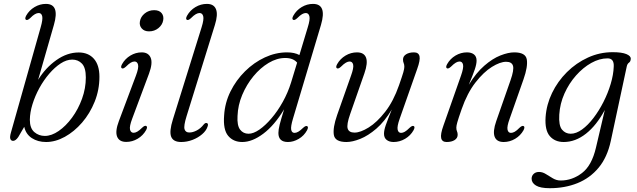

<svg xmlns="http://www.w3.org/2000/svg" viewBox="-20 -738 3353 1010"><path d="M194 -594.5Q206 -636 202 -652.8Q198 -669.5 183.5 -669.5Q174.5 -669.5 163.8 -663.5Q153 -657.5 138.5 -642.5Q125 -630 117.5 -633.5Q108.5 -638 117.5 -655.5Q133.5 -684 161.8 -700.8Q190 -717.5 221.5 -717.5Q295.5 -717.5 263.5 -607L180.5 -318Q220 -382 276.8 -422Q333.5 -462 394 -462Q444.5 -462 473.8 -429Q503 -396 503 -334Q503 -265 478 -203Q453 -141 411.8 -93.2Q370.5 -45.5 321 -18.2Q271.5 9 222.5 9Q179 9 147.5 -11.5Q116 -32 107.5 -71L76 -17Q62 3 49 3Q38.5 3 34.5 -7Q30.5 -17 38 -42.5ZM360 -424.5Q330 -424.5 299 -404.2Q268 -384 239 -350.2Q210 -316.5 187.2 -275Q164.5 -233.5 151 -190.2Q137.5 -147 137 -108Q137 -63.5 160.5 -43.2Q184 -23 216 -23Q251 -23 288.8 -49Q326.5 -75 359 -119.2Q391.5 -163.5 411.5 -218.5Q431.5 -273.5 431.5 -330.5Q431.5 -382 411.2 -403.2Q391 -424.5 360 -424.5Z M764 -573Q739 -573 725.5 -588.5Q712 -604 716 -625.5Q720 -650 741.2 -667.2Q762.5 -684.5 791 -684.5Q817.5 -684.5 830 -669.2Q842.5 -654 838.5 -631.5Q834.5 -607.5 813.5 -590.2Q792.5 -573 764 -573ZM675.5 -114Q660 -73 664 -56.2Q668 -39.5 683 -39.5Q691.5 -39.5 702.2 -45.5Q713 -51.5 728 -66.5Q741 -79 749 -75.5Q758 -71 748.5 -53.5Q732.5 -25 704.2 -8.2Q676 8.5 644 8.5Q607 8.5 596 -19.5Q585 -47.5 605.5 -101.5L695 -340Q710.5 -381 706.2 -397.8Q702 -414.5 687.5 -414.5Q678.5 -414.5 668 -408.5Q657.5 -402.5 642.5 -387.5Q629 -375 621.5 -378.5Q612.5 -383 622 -400.5Q638 -429 666 -445.8Q694 -462.5 725.5 -462.5Q760.5 -462.5 772.5 -434.5Q784.5 -406.5 764 -351Z M1110.5 -607 961.5 -127Q945.5 -75.5 950.8 -58.2Q956 -41 976 -41Q994.5 -41 1015 -51.8Q1035.5 -62.5 1051.5 -83Q1059.5 -92.5 1066.5 -91Q1078.5 -89 1071.5 -71Q1064.5 -50 1043.2 -31.8Q1022 -13.5 992.8 -2.2Q963.5 9 933 9Q891.5 9 880.5 -18.8Q869.5 -46.5 889.5 -110L1040.5 -594.5Q1053.5 -636 1049 -652.8Q1044.5 -669.5 1029.5 -669.5Q1021 -669.5 1010.2 -663.5Q999.5 -657.5 984.5 -642.5Q971.5 -630 963.5 -633.5Q954.5 -638 964 -655.5Q980 -684 1008.2 -700.8Q1036.5 -717.5 1068.5 -717.5Q1105 -717.5 1116.2 -689.5Q1127.5 -661.5 1110.5 -607Z M1668.5 -607 1521.5 -115Q1508.5 -72 1511.8 -55.5Q1515 -39 1529.5 -39Q1538.5 -39 1549 -45Q1559.5 -51 1574.5 -65.5Q1588 -78 1595.5 -74.5Q1604.5 -70.5 1595 -52.5Q1579.5 -24 1551.5 -7.5Q1523.5 9 1494.5 9Q1444.5 9 1444.5 -38.5Q1444.5 -55.5 1451.2 -82.5Q1458 -109.5 1474.5 -163Q1423.5 -78.5 1365.2 -34.8Q1307 9 1254.5 9Q1207.5 9 1180.2 -23.5Q1153 -56 1159 -131Q1163 -197.5 1192.5 -257Q1222 -316.5 1269 -363Q1316 -409.5 1373.2 -436Q1430.5 -462.5 1490 -462.5Q1529 -462.5 1555 -448.5L1599 -594.5Q1612 -636 1607.5 -652.8Q1603 -669.5 1588.5 -669.5Q1579.5 -669.5 1569 -663.5Q1558.5 -657.5 1543.5 -642.5Q1530 -630 1522.5 -633.5Q1513.5 -638 1523 -655.5Q1539 -684 1567 -700.8Q1595 -717.5 1626.5 -717.5Q1701 -717.5 1668.5 -607ZM1229.5 -128Q1226.5 -78 1243 -56.2Q1259.5 -34.5 1287.5 -34.5Q1313 -34.5 1344.5 -56.2Q1376 -78 1408.2 -115.8Q1440.5 -153.5 1467.5 -202Q1494.5 -250.5 1511 -303.5L1543 -408.5Q1522.5 -433 1480.5 -433Q1436.5 -433 1393 -407Q1349.5 -381 1313.2 -337Q1277 -293 1254.2 -238.8Q1231.5 -184.5 1229.5 -128Z M2156 -75Q2165 -71 2155.5 -53Q2139.5 -24.5 2111 -7.8Q2082.5 9 2050.5 9Q2028 9 2014 -2Q2000 -13 2000 -34.5Q2000 -53 2009.5 -80.2Q2019 -107.5 2041 -162Q2003 -98.5 1959.8 -61.2Q1916.5 -24 1875.2 -7.5Q1834 9 1802.5 9Q1742.5 9 1736.2 -28.2Q1730 -65.5 1753.5 -133L1826.5 -340Q1841.5 -381 1837.8 -397.8Q1834 -414.5 1819 -414.5Q1810.5 -414.5 1799.8 -408.5Q1789 -402.5 1774 -387.5Q1761 -375 1753 -378.5Q1744 -383 1753.5 -400.5Q1769.5 -429 1797.8 -445.8Q1826 -462.5 1858 -462.5Q1895 -462.5 1905.5 -434.8Q1916 -407 1897 -352.5L1822 -138Q1802.5 -82.5 1809 -61.5Q1815.5 -40.5 1845 -40.5Q1876 -40.5 1919.5 -67.5Q1963 -94.5 2006.2 -149.8Q2049.5 -205 2079 -289.5Q2096.5 -339.5 2101.8 -358.2Q2107 -377 2107 -386.5Q2107 -399 2103.5 -406.2Q2100 -413.5 2100 -425Q2100 -442 2116 -452.2Q2132 -462.5 2158 -462.5Q2182 -462.5 2186.8 -442.2Q2191.5 -422 2174.5 -375L2082.5 -113.5Q2068 -72.5 2071.8 -55.8Q2075.5 -39 2090 -39Q2099 -39 2109.5 -45Q2120 -51 2135 -66Q2148.5 -78.5 2156 -75Z M2331.5 -378.5Q2322.5 -383 2332 -400.5Q2348 -429 2376.2 -445.8Q2404.5 -462.5 2436.5 -462.5Q2459.5 -462.5 2473.2 -451.8Q2487 -441 2487 -419Q2487 -401 2477.8 -373.5Q2468.5 -346 2446 -292Q2484.5 -355 2527.8 -392.5Q2571 -430 2612.2 -446.2Q2653.5 -462.5 2685 -462.5Q2745 -462.5 2751.2 -425.2Q2757.5 -388 2734 -321L2661 -113.5Q2646 -72.5 2649.8 -55.8Q2653.5 -39 2668 -39Q2677 -39 2687.8 -45Q2698.5 -51 2713 -66Q2726.5 -78.5 2734 -75Q2743 -71 2734 -53Q2718 -24.5 2689.8 -7.8Q2661.5 9 2629.5 9Q2592.5 9 2582 -18.8Q2571.5 -46.5 2590.5 -101L2665.5 -315.5Q2685 -371 2678.5 -392Q2672 -413 2642.5 -413Q2611 -413 2567.5 -386Q2524 -359 2481 -303.8Q2438 -248.5 2408.5 -164Q2391 -114 2385.8 -95.2Q2380.5 -76.5 2380.5 -67Q2380.5 -54.5 2384 -47.2Q2387.5 -40 2387.5 -29Q2387.5 -11.5 2371.5 -1.2Q2355.5 9 2329.5 9Q2305.5 9 2300.8 -11.2Q2296 -31.5 2313 -78.5L2405 -340Q2419.5 -381 2415.8 -397.8Q2412 -414.5 2397.5 -414.5Q2388.5 -414.5 2378 -408.5Q2367.5 -402.5 2352.5 -387.5Q2339 -375 2331.5 -378.5Z M3193 3.5Q3174.5 89.5 3129 144.2Q3083.5 199 3017.5 225.5Q2951.5 252 2872 252Q2822.5 252 2799.5 238Q2776.5 224 2776.5 202Q2776.5 187 2787.2 176.8Q2798 166.5 2815.5 166.5Q2834 166.5 2851.8 177.8Q2869.5 189 2888.5 200.2Q2907.5 211.5 2929.5 211.5Q2990 211.5 3041.5 172.2Q3093 133 3115 38.5L3161.5 -159.5Q3118 -78.5 3062.5 -34.8Q3007 9 2945.5 9Q2899 9 2872.2 -22Q2845.5 -53 2850 -122Q2854.5 -187.5 2884 -248.8Q2913.5 -310 2962.2 -358.5Q3011 -407 3072.8 -435.2Q3134.5 -463.5 3203 -463.5Q3251 -463.5 3275 -453.5Q3299 -443.5 3298 -428.5Q3297.5 -414.5 3288.8 -408.5Q3280 -402.5 3277 -388.5ZM2922 -135Q2918.5 -77.5 2936.5 -56Q2954.5 -34.5 2982 -34.5Q3011 -34.5 3042 -57Q3073 -79.5 3102 -117.5Q3131 -155.5 3154.5 -201.8Q3178 -248 3192.5 -296.5Q3207 -345 3208.5 -387.5Q3211 -431 3176 -431Q3133.5 -431 3090.2 -406.8Q3047 -382.5 3010 -340.8Q2973 -299 2949.2 -245.8Q2925.5 -192.5 2922 -135Z"/></svg>

Font: Fraunces 9pt S000 Light
Style: Italic
Weight: 300
Italic angle: -16°
Version: Version 1.000; ttfautohint (v1.8.3)